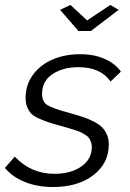

<svg xmlns="http://www.w3.org/2000/svg" viewBox="-40 -750 528 780"><path d="M204.1 -710 246.1 -730 314 -667 408.2 -730 441.9 -710 329.1 -624H278.8ZM-20 -67.9 20 -113.8Q85.4 -43.9 181.2 -43.9Q248.5 -43.9 290.8 -74Q333 -104 333 -152.8Q333 -163.6 329.8 -172.4Q326.7 -181.2 322.8 -187.7Q318.8 -194.3 308.8 -200.7Q298.8 -207 291.3 -211.2Q283.7 -215.3 267.1 -220.7Q250.5 -226.1 239.7 -229.2Q229 -232.4 206.1 -238.8Q172.4 -248 153.8 -254.4Q135.3 -260.7 115.2 -270Q95.2 -279.3 85.7 -289.8Q76.2 -300.3 70.1 -315.9Q64 -331.5 64 -352.1Q64 -405.3 93.8 -446Q123.5 -486.8 173.6 -508.3Q223.6 -529.8 285.2 -529.8Q342.3 -529.8 385.3 -510.7Q428.2 -491.7 451.2 -459L409.2 -418.9Q368.7 -477.1 278.8 -477.1Q215.8 -477.1 173.3 -449Q130.9 -420.9 130.9 -368.2Q130.9 -336.9 152.3 -323.2Q173.8 -309.6 235.8 -293Q271 -283.2 294.2 -275.6Q317.4 -268.1 339.6 -256.8Q361.8 -245.6 374.3 -233.2Q386.7 -220.7 394.3 -203.1Q401.9 -185.5 401.9 -163.1Q401.9 -86.4 339.1 -38.3Q276.4 9.8 174.8 9.8Q112.8 9.8 62 -10.3Q11.2 -30.3 -20 -67.9Z"/></svg>

Font: Rawline
Style: Italic
Weight: 400
Italic angle: -12°
Designer: Matt McInerney, Pablo Impallari, Rodrigo Fuenzalida
Foundry: Matt McInerney, Pablo Impallari, Rodrigo Fuenzalida
Version: Version 4.020;PS 004.020;hotconv 1.0.88;makeotf.lib2.5.64775